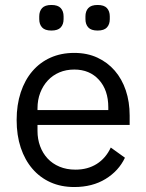

<svg xmlns="http://www.w3.org/2000/svg" viewBox="-20 -741 589 773"><path d="M279 12Q226 12 183.5 -7Q141 -26 110.5 -61.5Q80 -97 63.5 -146.5Q47 -196 47 -258Q47 -319 63.5 -369Q80 -419 110.5 -454.5Q141 -490 183.5 -509Q226 -528 279 -528Q331 -528 372 -509Q413 -490 442 -456.5Q471 -423 486.5 -377Q502 -331 502 -276V-238H131V-214Q131 -181 141.5 -152.5Q152 -124 171.5 -103Q191 -82 219.5 -70Q248 -58 284 -58Q333 -58 369.5 -81Q406 -104 426 -147L483 -106Q458 -53 405 -20.5Q352 12 279 12ZM279 -461Q246 -461 219 -449.5Q192 -438 172.5 -417Q153 -396 142 -367.5Q131 -339 131 -305V-298H416V-309Q416 -378 378.5 -419.5Q341 -461 279 -461ZM187 -618Q161 -618 149.5 -630.5Q138 -643 138 -664V-675Q138 -696 149.5 -708.5Q161 -721 187 -721Q213 -721 224.5 -708.5Q236 -696 236 -675V-664Q236 -643 224.5 -630.5Q213 -618 187 -618ZM373 -618Q347 -618 335.5 -630.5Q324 -643 324 -664V-675Q324 -696 335.5 -708.5Q347 -721 373 -721Q399 -721 410.5 -708.5Q422 -696 422 -675V-664Q422 -643 410.5 -630.5Q399 -618 373 -618Z"/></svg>

Font: IBM Plex Thai
Style: Regular
Weight: 400
Designer: Mike Abbink, Paul van der Laan, Pieter van Rosmalen, Ben Mitchell, Mark Frömberg
Foundry: Bold Monday
Version: Version 1.0